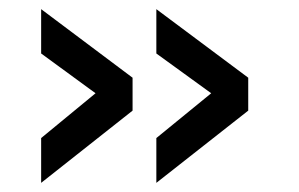

<svg xmlns="http://www.w3.org/2000/svg" viewBox="-20 -452 654 420"><path d="M322 -335V-432L523 -282V-210L322 -52V-150L442 -248ZM70 -335V-432L270 -282V-210L70 -52V-150L189 -248Z"/></svg>

Font: Panefresco 600wt
Style: Regular
Weight: 600
Designer: Campivisivi
Foundry: Campivisivi & Chank Co
Version: Version 1.001